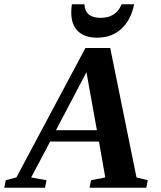

<svg xmlns="http://www.w3.org/2000/svg" viewBox="-72 -887 759 907"><path d="M147.5 -35.6 140.6 0H-51.8L-44.9 -35.6L5.4 -48.8L331.5 -660.2H448.7L572.8 -48.8L626 -35.6L619.1 0H351.1L357.9 -35.6L425.3 -48.8L395.5 -218.3H165L75.2 -48.8ZM336.4 -545.9 192.4 -272H385.7ZM386.7 -709Q328.1 -709 296.4 -739.5Q264.6 -770 264.6 -828.6Q264.6 -846.7 267.6 -866.7H326.7Q330.1 -802.7 403.3 -802.7Q476.6 -802.7 502.4 -866.7H561.5Q546.4 -791.5 500.7 -750.2Q455.1 -709 386.7 -709Z"/></svg>

Font: Liberation Serif
Style: Bold Italic
Weight: 700
Italic angle: -16.333°
Designer: Steve Matteson
Foundry: Ascender Corporation
Version: Version 2.1.5